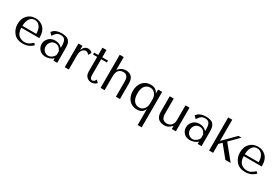

<svg xmlns="http://www.w3.org/2000/svg" viewBox="89 -1982 5098 3515"><g transform="rotate(30 2637.5 -225.0)"><path d="M524 -228H144Q144 -170 161.5 -128.5Q179 -87 207.5 -66.5Q236 -46 265 -37Q294 -28 325 -28Q371 -28 405 -46.5Q439 -65 487 -107L519 -75Q437 12 307 12Q183 12 116.5 -66Q50 -144 50 -253Q50 -371 116.5 -440.5Q183 -510 287 -510Q389 -510 456.5 -443Q524 -376 524 -249ZM144 -268H437Q437 -364 397 -420Q357 -476 287 -476Q218 -476 181 -415.5Q144 -355 144 -268Z M838 -511Q879 -511 910.5 -503.5Q942 -496 962.5 -485.5Q983 -475 997.5 -454.5Q1012 -434 1019 -418Q1026 -402 1029.5 -372Q1033 -342 1033.5 -324.5Q1034 -307 1034 -273V0H953V-49Q925 -21 879.5 -4.5Q834 12 789 12Q708 12 661 -39Q614 -90 614 -157Q614 -226 665 -281Q716 -336 801 -336Q898 -336 953 -269V-312Q953 -397 927.5 -435.5Q902 -474 839 -474Q787 -474 756.5 -450.5Q726 -427 694 -375L642 -427Q666 -454 683.5 -468.5Q701 -483 742 -497Q783 -511 838 -511ZM953 -121V-198Q913 -293 828 -293Q771 -293 735.5 -252.5Q700 -212 700 -156Q700 -97 739 -62.5Q778 -28 823 -28Q861 -28 898.5 -54.5Q936 -81 953 -121Z M1194 -500H1279V-420H1285Q1321 -511 1401 -511Q1418 -511 1444 -501.5Q1470 -492 1486 -471L1452 -409Q1441 -425 1421.5 -438.5Q1402 -452 1381 -452Q1342 -452 1310.5 -414.5Q1279 -377 1279 -302V0H1194Z M1613 -460H1526V-500H1613V-654H1698V-500H1819V-460H1698V-128Q1698 -40 1750 -40Q1790 -40 1816 -97L1863 -49Q1814 0 1752 0Q1695 0 1654 -39Q1613 -78 1613 -152Z M1951 -700H2036V-432H2040L2051 -446Q2109 -511 2197 -511Q2226 -511 2252 -503.5Q2278 -496 2304 -477.5Q2330 -459 2345 -421Q2360 -383 2360 -330V0H2275V-307Q2275 -353 2268.5 -383.5Q2262 -414 2238 -437Q2214 -460 2171 -460Q2036 -460 2036 -289V0H1951Z M2964 -500V250H2879V-82H2875Q2838 12 2719 12Q2618 12 2554 -59.5Q2490 -131 2490 -249Q2490 -367 2554 -439Q2618 -511 2719 -511Q2838 -511 2875 -419H2879V-500ZM2879 -213V-300Q2879 -367 2838.5 -413.5Q2798 -460 2740 -460Q2672 -460 2628.5 -408.5Q2585 -357 2585 -251Q2585 -144 2628.5 -92Q2672 -40 2740 -40Q2798 -40 2838.5 -87Q2879 -134 2879 -213Z M3124 -500H3209V-170Q3209 -153 3211.5 -137Q3214 -121 3224 -96Q3234 -71 3260 -55.5Q3286 -40 3325 -40Q3381 -40 3419 -78.5Q3457 -117 3457 -190V-500H3542V0H3457V-63H3453L3437 -47Q3376 14 3304 12Q3124 12 3124 -175Z M3889 -511Q3930 -511 3961.5 -503.5Q3993 -496 4013.5 -485.5Q4034 -475 4048.5 -454.5Q4063 -434 4070 -418Q4077 -402 4080.5 -372Q4084 -342 4084.5 -324.5Q4085 -307 4085 -273V0H4004V-49Q3976 -21 3930.5 -4.5Q3885 12 3840 12Q3759 12 3712 -39Q3665 -90 3665 -157Q3665 -226 3716 -281Q3767 -336 3852 -336Q3949 -336 4004 -269V-312Q4004 -397 3978.5 -435.5Q3953 -474 3890 -474Q3838 -474 3807.5 -450.5Q3777 -427 3745 -375L3693 -427Q3717 -454 3734.5 -468.5Q3752 -483 3793 -497Q3834 -511 3889 -511ZM4004 -121V-198Q3964 -293 3879 -293Q3822 -293 3786.5 -252.5Q3751 -212 3751 -156Q3751 -97 3790 -62.5Q3829 -28 3874 -28Q3912 -28 3949.5 -54.5Q3987 -81 4004 -121Z M4330 -700V-252L4576 -500H4641L4450 -308L4701 0H4589L4388 -247L4330 -188V0H4245V-700Z M5225 -228H4845Q4845 -170 4862.5 -128.5Q4880 -87 4908.5 -66.5Q4937 -46 4966 -37Q4995 -28 5026 -28Q5072 -28 5106 -46.5Q5140 -65 5188 -107L5220 -75Q5138 12 5008 12Q4884 12 4817.5 -66Q4751 -144 4751 -253Q4751 -371 4817.5 -440.5Q4884 -510 4988 -510Q5090 -510 5157.5 -443Q5225 -376 5225 -249ZM4845 -268H5138Q5138 -364 5098 -420Q5058 -476 4988 -476Q4919 -476 4882 -415.5Q4845 -355 4845 -268Z"/></g></svg>

Font: Tenor Sans
Style: Regular
Weight: 400
Designer: Denis Masharov
Foundry: Denis Masharov
Version: Version 1.1